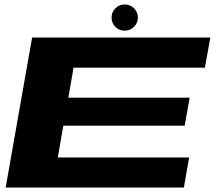

<svg xmlns="http://www.w3.org/2000/svg" viewBox="-20 -844 991 864"><path d="M5.5 0H807.5L831 -135.5H240L265 -278.5H811L833.5 -404.5H287.5L311 -539.5H902L926.5 -675H124.5ZM540.5 -706Q566 -706 583.2 -723.5Q600.5 -741 600.5 -765Q600.5 -789.5 583 -806.8Q565.5 -824 541.5 -824Q517 -824 499.5 -806.8Q482 -789.5 482 -765Q482 -740.5 499 -723.2Q516 -706 540.5 -706Z"/></svg>

Font: Anybody ExtraExpanded
Style: Bold Italic
Weight: 700
Width: 8
Italic angle: -10°
Version: Version 1.113;gftools[0.9.25]